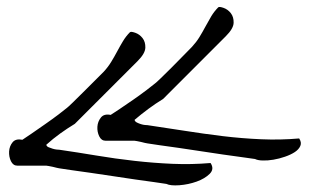

<svg xmlns="http://www.w3.org/2000/svg" viewBox="-20 -549 960 565"><path d="M469.7 -7.8Q458 -9.8 433.1 -13.2Q408.2 -16.6 377 -21Q345.7 -25.4 311.5 -30.8Q277.3 -36.1 246.1 -40.5Q214.8 -44.9 190.4 -48.3Q166 -51.8 154.3 -53.7Q152.3 -53.7 147 -55.2Q141.6 -56.6 135.3 -58.1Q128.9 -59.6 123 -60.5Q117.2 -61.5 116.2 -61.5H31.2Q18.6 -61.5 12.2 -74.7Q5.9 -87.9 6.8 -103.5Q7.8 -119.1 17.1 -130.4Q26.4 -141.6 45.9 -137.7Q53.7 -142.6 72.8 -155.8Q91.8 -168.9 112.8 -183.6Q133.8 -198.2 151.9 -211.9Q169.9 -225.6 176.8 -231.4Q179.7 -233.4 193.4 -246.6Q207 -259.8 224.1 -276.9Q241.2 -293.9 258.3 -311Q275.4 -328.1 285.2 -337.9Q297.9 -351.6 307.1 -366.7Q316.4 -381.8 324.7 -397.5Q333 -413.1 341.8 -427.7Q350.6 -442.4 362.3 -454.1Q365.2 -457 377.9 -452.6Q390.6 -448.2 399.4 -437Q408.2 -425.8 407.7 -408.7Q407.2 -391.6 384.8 -369.1L200.2 -184.6Q177.7 -170.9 156.7 -155.8Q135.7 -140.6 116.2 -123Q117.2 -118.2 123 -115.7Q128.9 -113.3 135.3 -111.3Q141.6 -109.4 147 -108.9Q152.3 -108.4 154.3 -108.4Q208 -100.6 263.7 -91.3Q319.3 -82 375.5 -75.7Q431.6 -69.3 487.8 -66.9Q543.9 -64.5 599.6 -69.3Q611.3 -51.8 597.2 -37.6Q583 -23.4 558.6 -14.6Q534.2 -5.9 507.8 -3.9Q481.4 -2 469.7 -7.8ZM730.5 -81.1Q717.8 -83 692.9 -86.4Q668 -89.8 636.7 -94.2Q605.5 -98.6 571.3 -104Q537.1 -109.4 505.9 -113.8Q474.6 -118.2 450.2 -121.6Q425.8 -125 414.1 -127Q412.1 -127 406.7 -128.4Q401.4 -129.9 395 -131.3Q388.7 -132.8 382.8 -133.8Q377 -134.8 376 -134.8H291Q278.3 -134.8 272 -147.9Q265.6 -161.1 266.6 -176.3Q267.6 -191.4 276.9 -203.1Q286.1 -214.8 305.7 -210.9Q313.5 -215.8 332.5 -228.5Q351.6 -241.2 372.6 -255.9Q393.6 -270.5 411.6 -284.2Q429.7 -297.9 436.5 -303.7Q439.5 -305.7 453.6 -319.3Q467.8 -333 484.9 -350.1Q502 -367.2 518.6 -384.3Q535.2 -401.4 544.9 -411.1Q557.6 -424.8 566.9 -439.9Q576.2 -455.1 584.5 -470.7Q592.8 -486.3 601.6 -501Q610.4 -515.6 622.1 -527.3Q625 -530.3 637.7 -525.9Q650.4 -521.5 659.2 -510.3Q668 -499 667.5 -481.9Q667 -464.8 644.5 -442.4L460 -257.8Q437.5 -244.1 416.5 -228.5Q395.5 -212.9 376 -196.3Q377 -191.4 382.8 -188.5Q388.7 -185.5 395 -183.6Q401.4 -181.6 406.7 -181.2Q412.1 -180.7 414.1 -180.7Q467.8 -172.9 523.4 -164.1Q579.1 -155.3 635.7 -148.4Q692.4 -141.6 748.5 -139.2Q804.7 -136.7 860.4 -141.6Q868.2 -129.9 863.8 -119.6Q859.4 -109.4 847.7 -101.6Q835.9 -93.8 818.8 -87.9Q801.8 -82 784.7 -79.1Q767.6 -76.2 752.9 -76.7Q738.3 -77.1 730.5 -81.1Z"/></svg>

Font: Give You Glory
Style: Regular
Weight: 400
Designer: Kimberly Geswein
Foundry: Kimberly Geswein
Version: Version 1.002